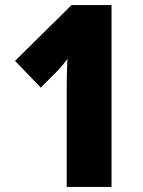

<svg xmlns="http://www.w3.org/2000/svg" viewBox="-20 -734 562 754"><path d="M418 0H242V-369Q242 -398 242.5 -434.5Q243 -471 245 -503Q227 -478 207 -457L140 -390L39 -495L261 -714H418Z"/></svg>

Font: Noto Sans Lao Condensed Black
Style: Regular
Weight: 900
Width: 3
Designer: Monotype Design Team
Foundry: Monotype Imaging Inc.
Version: Version 2.003; ttfautohint (v1.8.4.7-5d5b)